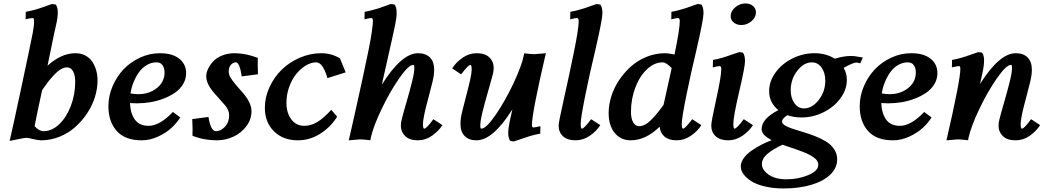

<svg xmlns="http://www.w3.org/2000/svg" viewBox="-20 -792 5926 1087"><path d="M274.4 -769.5 295.9 -766.1Q307.1 -750 307.1 -723.1Q307.1 -691.4 297.9 -652.8Q292.5 -630.9 285.2 -595.7Q277.8 -560.5 267.3 -508.5Q256.8 -456.5 249 -419.9Q327.1 -490.7 406.7 -490.7Q439 -490.7 463.6 -477.5Q488.3 -464.4 502.9 -441.9Q517.6 -419.4 524.9 -392.6Q532.2 -365.7 532.2 -335.4Q532.2 -289.6 517.1 -241.5Q502 -193.4 472.9 -149.9Q443.8 -106.4 405.5 -72.3Q367.2 -38.1 316.7 -17.8Q266.1 2.4 211.9 2.4Q196.8 2.4 167.5 -4.6Q138.2 -11.7 129.4 -11.7Q123.5 -11.7 99.9 -7.3Q76.2 -2.9 55.7 1.5L34.7 5.9Q54.7 -80.6 102.8 -306.2Q150.9 -531.7 165.5 -606.4Q172.9 -642.1 172.9 -673.8Q172.9 -689.9 165 -689.9Q155.3 -689.9 125 -683.1L126 -725.1Q156.7 -731 179.4 -737.3Q202.1 -743.7 234.1 -755.1Q266.1 -766.6 274.4 -769.5ZM215.3 -277.3 218.3 -280.8Q187.5 -139.2 175.8 -77.6Q201.7 -49.3 227.1 -49.3Q273.4 -49.3 314.7 -88.1Q356 -127 380.9 -191.9Q405.8 -256.8 405.8 -329.6Q405.8 -367.2 393.3 -388.9Q380.9 -410.6 359.9 -410.6Q342.3 -410.6 323.2 -399.2Q304.2 -387.7 284.4 -366.2Q264.6 -344.7 249.5 -325Q234.4 -305.2 215.3 -277.3Z M959 -158.2 1000.5 -127Q981.9 -97.2 952.1 -69.1Q922.4 -41 876 -19.3Q829.6 2.4 782.2 2.4Q687.5 2.4 640.6 -50.8Q593.8 -104 593.8 -190.9Q593.8 -248.5 617.2 -303.5Q640.6 -358.4 679.4 -399.4Q718.3 -440.4 772.5 -465.6Q826.7 -490.7 885.3 -490.7Q956.1 -490.7 994.9 -459.7Q1033.7 -428.7 1033.7 -377.9Q1033.7 -344.2 1016.6 -315.7Q999.5 -287.1 971.2 -267.6Q942.9 -248 906.5 -233.9Q870.1 -219.7 831.5 -213.4Q793 -207 755.4 -207Q735.4 -207 715.8 -208.5Q718.3 -149.9 743.7 -114.7Q769 -79.6 821.3 -79.6Q884.3 -79.6 959 -158.2ZM865.7 -439Q835.9 -439 810.1 -423.3Q784.2 -407.7 766.1 -382.1Q748 -356.4 735.8 -325.9Q723.6 -295.4 718.8 -263.2Q740.7 -258.8 762.2 -258.8Q824.7 -258.8 868.2 -293.5Q911.6 -328.1 911.6 -382.3Q911.6 -405.8 900.4 -422.4Q889.2 -439 865.7 -439Z M1202.6 -49.3Q1230.5 -49.3 1253.9 -74.7Q1277.3 -100.1 1277.3 -139.6Q1277.3 -169.9 1252.9 -197.3Q1250.5 -199.7 1195.3 -262.2Q1147.5 -315.9 1147.5 -360.8Q1147.5 -378.9 1157 -400.1Q1166.5 -421.4 1184.6 -442.1Q1202.6 -462.9 1235.4 -476.8Q1268.1 -490.7 1309.1 -490.7Q1370.6 -490.7 1439.5 -464.4Q1439 -454.1 1439 -427.7Q1439 -422.9 1440.4 -371.6L1348.6 -359.4Q1336.9 -439 1315.4 -439Q1298.8 -439 1286.9 -424.8Q1274.9 -410.6 1274.9 -386.7Q1274.9 -376 1279.5 -364.3Q1284.2 -352.5 1294.2 -338.9Q1304.2 -325.2 1311.8 -315.9Q1319.3 -306.6 1334.2 -290Q1349.1 -273.4 1354.5 -267.1Q1403.8 -210 1403.8 -162.6Q1403.8 -116.2 1375 -77.6Q1346.2 -39.1 1301.5 -18.3Q1256.8 2.4 1208.5 2.4Q1133.8 2.4 1069.8 -23.4V-44.4Q1069.8 -47.9 1070.1 -54.2Q1070.3 -60.5 1070.3 -63.5Q1070.3 -85.4 1068.4 -117.7L1160.2 -129.9Q1172.9 -49.3 1202.6 -49.3Z M1904.8 -461.4 1937 -382.3 1833.5 -349.6Q1824.2 -385.3 1808.1 -412.1Q1792 -439 1769.5 -439Q1741.2 -439 1711.4 -421.1Q1681.6 -403.3 1657.2 -373.3Q1632.8 -343.3 1617.2 -299.8Q1601.6 -256.3 1601.6 -209Q1601.6 -153.8 1628.9 -116.7Q1656.2 -79.6 1703.1 -79.6Q1740.7 -79.6 1776.9 -101.6Q1813 -123.5 1855.5 -170.4L1888.7 -131.3Q1851.1 -71.3 1792 -34.4Q1732.9 2.4 1666.5 2.4Q1582.5 2.4 1531 -48.6Q1479.5 -99.6 1479.5 -181.6Q1479.5 -241.2 1505.4 -297.9Q1531.2 -354.5 1574.5 -397Q1617.7 -439.5 1677 -465.1Q1736.3 -490.7 1799.3 -490.7Q1856.9 -490.7 1904.8 -461.4Z M2192.9 -769.5 2214.4 -766.1Q2225.6 -751 2225.6 -717.8Q2225.6 -693.4 2217.3 -652.8Q2212.4 -627.9 2200.7 -575.7Q2189 -523.4 2171.4 -445.6Q2153.8 -367.7 2141.6 -312.5Q2253.4 -490.7 2346.7 -490.7Q2391.1 -490.7 2414.6 -466.1Q2438 -441.4 2438 -398.4Q2438 -366.2 2428.7 -329.1Q2423.3 -308.1 2411.9 -263.7Q2400.4 -219.2 2393.3 -192.1Q2386.2 -165 2380.4 -135Q2374.5 -105 2374.5 -90.3Q2374.5 -63.5 2381.8 -63.5Q2394.5 -63.5 2433.6 -117.2L2484.9 -83.5Q2461.9 -48.8 2425.3 -23.2Q2388.7 2.4 2346.2 2.4Q2298.8 2.4 2274.2 -21.5Q2249.5 -45.4 2249.5 -79.1Q2249.5 -97.2 2254.4 -116.2Q2261.7 -146.5 2281.5 -214.4Q2301.3 -282.2 2313.5 -332.3Q2325.7 -382.3 2325.7 -407.7Q2325.7 -424.8 2320.3 -424.8Q2293 -424.8 2240.5 -349.4Q2188 -273.9 2141.4 -176.5Q2094.7 -79.1 2080.1 -16.1Q2078.1 -3.4 2077.1 2Q2035.6 -2.9 2018.6 -2.9L1954.6 2.4Q1988.3 -143.6 2032.2 -345.2Q2076.2 -546.9 2084 -605.5Q2084.5 -611.3 2087.9 -635.3Q2091.3 -659.2 2091.3 -672.4Q2091.3 -689.9 2081.5 -689.9Q2071.8 -689.9 2043.5 -682.6L2044.4 -725.1Q2066.4 -729 2088.4 -734.9Q2110.4 -740.7 2122.6 -744.6Q2134.8 -748.5 2159.4 -757.6Q2184.1 -766.6 2192.9 -769.5Z M2677.7 2.4Q2633.8 2.4 2610.4 -22.2Q2586.9 -46.9 2586.9 -89.8Q2586.9 -121.1 2596.2 -158.7Q2602.1 -183.1 2617.9 -243.9Q2633.8 -304.7 2642.1 -341.8Q2650.4 -378.9 2650.4 -397.9Q2650.4 -424.8 2643.1 -424.8Q2631.3 -424.8 2590.8 -371.1L2540 -404.8Q2562.5 -439.9 2599.1 -465.3Q2635.7 -490.7 2679.2 -490.7Q2726.6 -490.7 2750.7 -466.8Q2774.9 -442.9 2774.9 -409.2Q2774.9 -390.6 2770.5 -372.1Q2764.2 -346.7 2743.4 -275.4Q2722.7 -204.1 2710.9 -155Q2699.2 -106 2699.2 -80.6Q2699.2 -63.5 2704.6 -63.5Q2732.4 -63.5 2786.6 -142.6Q2840.8 -221.7 2887.9 -322Q2935.1 -422.4 2946.3 -482.4Q2947.3 -487.3 2947.8 -490.2Q2989.3 -485.4 3005.9 -485.4L3070.3 -490.7Q2991.7 -152.3 2991.7 -86.9Q2991.7 -70.3 2998.5 -70.3Q3009.3 -70.3 3039.6 -77.6L3038.6 -35.6Q3007.3 -29.8 2981.9 -22.2Q2956.5 -14.6 2931.4 -5.4Q2906.2 3.9 2889.6 8.8L2868.7 5.9Q2857.4 -9.8 2857.4 -37.6Q2857.4 -65.9 2866.2 -107.4Q2873 -141.1 2880.9 -172.9Q2770.5 2.4 2677.7 2.4Z M3357.9 -769.5 3378.9 -766.1Q3390.6 -750 3390.6 -717.8Q3390.6 -682.6 3350.6 -509.3Q3319.8 -381.8 3293.7 -252.9Q3267.6 -124 3267.6 -90.3Q3267.6 -63.5 3274.9 -63.5Q3286.1 -63.5 3326.7 -117.2L3378.4 -83.5Q3357.4 -49.8 3319.6 -23.7Q3281.7 2.4 3238.3 2.4Q3192.4 2.4 3167.5 -20.5Q3142.6 -43.5 3142.6 -82Q3142.6 -98.6 3171.1 -225.8Q3199.7 -353 3228 -491.2Q3256.3 -629.4 3256.3 -672.4Q3256.3 -689.9 3246.1 -689.9Q3236.8 -689.9 3208 -682.6L3209 -725.1Q3230.5 -729 3252.7 -734.9Q3274.9 -740.7 3288.8 -745.4Q3302.7 -750 3325 -758.1Q3347.2 -766.1 3357.9 -769.5Z M3930.2 -769.5 3951.2 -766.1Q3962.9 -750 3962.9 -717.8Q3962.9 -682.6 3922.9 -509.3Q3892.1 -381.8 3866 -252.9Q3839.8 -124 3839.8 -90.3Q3839.8 -63.5 3847.2 -63.5Q3858.4 -63.5 3898.9 -117.2L3950.7 -83.5Q3929.7 -49.8 3891.8 -23.7Q3854 2.4 3810.5 2.4Q3767.1 2.4 3742.2 -18.6Q3717.3 -39.6 3714.8 -74.7Q3635.3 2.4 3551.3 2.4Q3494.6 2.4 3460.2 -39.3Q3425.8 -81.1 3425.8 -152.3Q3425.8 -198.2 3440.9 -246.6Q3456.1 -294.9 3485.1 -338.4Q3514.2 -381.8 3552.5 -416Q3590.8 -450.2 3641.1 -470.5Q3691.4 -490.7 3745.6 -490.7Q3763.2 -490.7 3798.8 -483.4Q3828.6 -627.9 3828.6 -672.4Q3828.6 -689.9 3818.4 -689.9Q3809.1 -689.9 3780.3 -682.6L3781.2 -725.1Q3802.7 -729 3825 -734.9Q3847.2 -740.7 3861.1 -745.4Q3875 -750 3897.2 -758.1Q3919.4 -766.1 3930.2 -769.5ZM3597.7 -77.6Q3629.9 -77.6 3664.1 -110.8Q3698.2 -144 3736.8 -198.7Q3744.1 -232.9 3761 -308.3Q3777.8 -383.8 3782.7 -406.2Q3752 -439 3731 -439Q3684.6 -439 3643.1 -400.1Q3601.6 -361.3 3576.9 -296.4Q3552.2 -231.4 3552.2 -158.7Q3552.2 -121.1 3564.7 -99.4Q3577.1 -77.6 3597.7 -77.6Z M4165.5 -497.1 4186 -494.1Q4197.8 -478.5 4197.8 -445.8Q4197.8 -414.1 4164.8 -272.9Q4131.8 -131.8 4131.8 -90.3Q4131.8 -63.5 4139.2 -63.5Q4150.4 -63.5 4190.9 -117.2L4242.7 -83.5Q4221.7 -49.8 4183.8 -23.7Q4146 2.4 4102.5 2.4Q4056.6 2.4 4031.7 -20.5Q4006.8 -43.5 4006.8 -82Q4006.8 -103.5 4035.2 -231.9Q4063.5 -360.4 4063.5 -399.9Q4063.5 -418 4054.2 -418Q4045.4 -418 4015.6 -410.2L4016.6 -452.6Q4043.9 -457.5 4069.6 -465.1Q4095.2 -472.7 4122.6 -482.7Q4149.9 -492.7 4165.5 -497.1ZM4199.7 -772.5Q4226.6 -772.5 4243.2 -758.1Q4259.8 -743.7 4259.8 -722.2Q4259.8 -693.8 4234.6 -672.1Q4209.5 -650.4 4177.7 -650.4Q4150.9 -650.4 4133.8 -664.6Q4116.7 -678.7 4116.7 -700.7Q4116.7 -729 4142.6 -750.7Q4168.5 -772.5 4199.7 -772.5Z M4173.8 150.4Q4173.8 127.4 4189.9 104.5Q4206.1 81.5 4232.7 62.5Q4259.3 43.5 4288.6 28.3Q4317.9 13.2 4349.1 1.5Q4292 -27.3 4292 -61Q4292 -120.1 4386.7 -168.5Q4334.5 -210.9 4334.5 -276.4Q4334.5 -332 4371.1 -382.1Q4407.7 -432.1 4467 -461.4Q4526.4 -490.7 4590.8 -490.7Q4656.7 -490.7 4706.1 -459.5Q4756.8 -475.1 4796.4 -475.1Q4820.8 -475.1 4864.7 -466.3L4850.6 -433.6L4829.6 -438Q4809.1 -438 4756.3 -407.7Q4774.4 -377 4774.4 -339.8Q4774.4 -284.2 4737.5 -234.6Q4700.7 -185.1 4641.4 -156Q4582 -127 4517.6 -127Q4473.1 -127 4438 -140.1Q4407.2 -120.6 4407.2 -103.5Q4407.2 -91.8 4424.6 -81.5Q4441.9 -71.3 4469.2 -62.3Q4496.6 -53.2 4530 -43.5Q4563.5 -33.7 4596.9 -20.3Q4630.4 -6.8 4657.7 10Q4685.1 26.9 4702.4 52.7Q4719.7 78.6 4719.7 109.9Q4719.7 158.7 4680.9 196.3Q4642.1 233.9 4573 254.4Q4503.9 274.9 4416 274.9Q4357.4 274.9 4309.6 263.4Q4261.7 252 4232.9 233.4Q4204.1 214.8 4189 193.4Q4173.8 171.9 4173.8 150.4ZM4432.1 223.1Q4498.5 223.1 4555.7 199.5Q4612.8 175.8 4612.8 140.6Q4612.8 129.4 4606.7 119.1Q4600.6 108.9 4587.6 99.9Q4574.7 90.8 4561 83.5Q4547.4 76.2 4526.6 68.1Q4505.9 60.1 4489.5 54.4Q4473.1 48.8 4449 40.8Q4424.8 32.7 4410.6 27.3Q4356.4 52.2 4325 78.9Q4293.5 105.5 4293.5 137.2Q4293.5 169.4 4331.3 196.3Q4369.1 223.1 4432.1 223.1ZM4576.7 -439Q4530.3 -439 4493.4 -390.9Q4456.5 -342.8 4456.5 -280.8Q4456.5 -236.8 4477.8 -207.5Q4499 -178.2 4531.7 -178.2Q4577.6 -178.2 4615 -225.8Q4652.3 -273.4 4652.3 -335.4Q4652.3 -379.9 4631.1 -409.4Q4609.9 -439 4576.7 -439Z M5212.4 -158.2 5253.9 -127Q5235.4 -97.2 5205.6 -69.1Q5175.8 -41 5129.4 -19.3Q5083 2.4 5035.6 2.4Q4940.9 2.4 4894 -50.8Q4847.2 -104 4847.2 -190.9Q4847.2 -248.5 4870.6 -303.5Q4894 -358.4 4932.9 -399.4Q4971.7 -440.4 5025.9 -465.6Q5080.1 -490.7 5138.7 -490.7Q5209.5 -490.7 5248.3 -459.7Q5287.1 -428.7 5287.1 -377.9Q5287.1 -344.2 5270 -315.7Q5252.9 -287.1 5224.6 -267.6Q5196.3 -248 5159.9 -233.9Q5123.5 -219.7 5085 -213.4Q5046.4 -207 5008.8 -207Q4988.8 -207 4969.2 -208.5Q4971.7 -149.9 4997.1 -114.7Q5022.5 -79.6 5074.7 -79.6Q5137.7 -79.6 5212.4 -158.2ZM5119.1 -439Q5089.4 -439 5063.5 -423.3Q5037.6 -407.7 5019.5 -382.1Q5001.5 -356.4 4989.3 -325.9Q4977.1 -295.4 4972.2 -263.2Q4994.1 -258.8 5015.6 -258.8Q5078.1 -258.8 5121.6 -293.5Q5165 -328.1 5165 -382.3Q5165 -405.8 5153.8 -422.4Q5142.6 -439 5119.1 -439Z M5730.5 -490.7Q5774.9 -490.7 5798.3 -466.1Q5821.8 -441.4 5821.8 -398.4Q5821.8 -366.2 5812.5 -329.1Q5807.1 -308.1 5795.7 -263.7Q5784.2 -219.2 5777.1 -192.1Q5770 -165 5764.2 -135Q5758.3 -105 5758.3 -90.3Q5758.3 -63.5 5765.6 -63.5Q5778.3 -63.5 5817.4 -117.2L5868.7 -83.5Q5845.7 -48.3 5809.3 -22.9Q5772.9 2.4 5729.5 2.4Q5682.1 2.4 5657.7 -21.5Q5633.3 -45.4 5633.3 -79.1Q5633.3 -97.2 5638.2 -116.2Q5645.5 -146.5 5665.3 -214.4Q5685.1 -282.2 5697.3 -332.3Q5709.5 -382.3 5709.5 -407.7Q5709.5 -424.8 5704.1 -424.8Q5676.8 -424.8 5623.5 -348.1Q5570.3 -271.5 5523.7 -173.3Q5477.1 -75.2 5463.4 -12.7Q5461.4 -2.9 5460.9 2Q5419.4 -2.9 5402.3 -2.9L5338.4 2.4Q5417 -338.9 5417 -401.4Q5417 -418 5410.2 -418Q5403.8 -418 5369.1 -410.6L5370.1 -452.6Q5400.9 -458.5 5425.8 -465.8Q5450.7 -473.1 5476.6 -482.7Q5502.4 -492.2 5519 -497.1L5540 -494.1Q5551.3 -477.1 5551.3 -450.7Q5551.3 -421.4 5542.5 -380.9Q5540 -368.2 5528.3 -316.4Q5638.2 -490.7 5730.5 -490.7Z"/></svg>

Font: Flanker
Style: Bold Italic
Weight: 700
Italic angle: -12°
Designer: Flanker
Version: Version 2.000